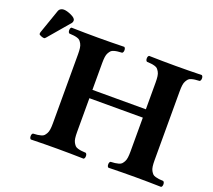

<svg xmlns="http://www.w3.org/2000/svg" viewBox="-148 -885 1160 1047"><g transform="rotate(20 431.5 -361.5)"><path d="M659.2 -522.9Q659.2 -543.5 657.2 -558.1Q655.3 -572.8 649.7 -582.5Q644 -592.3 638.7 -597.9Q633.3 -603.5 622.1 -606.7Q610.8 -609.9 601.8 -610.8Q592.8 -611.8 576.2 -612.8Q568.8 -617.2 568.8 -629.9Q568.8 -642.6 576.2 -647Q656.2 -645 730 -645Q801.8 -645 881.8 -647Q889.2 -642.6 889.2 -629.9Q889.2 -617.2 881.8 -612.8Q865.2 -611.8 856.2 -610.8Q847.2 -609.9 835.9 -606.7Q824.7 -603.5 819.3 -597.9Q814 -592.3 808.3 -582.5Q802.7 -572.8 800.8 -558.1Q798.8 -543.5 798.8 -522.9V-122.1Q798.8 -101.6 800.8 -86.9Q802.7 -72.3 808.3 -62.5Q814 -52.7 819.3 -47.1Q824.7 -41.5 835.9 -38.3Q847.2 -35.2 856.2 -34.2Q865.2 -33.2 881.8 -32.2Q889.2 -27.8 889.2 -15.1Q889.2 -2.4 881.8 2Q801.8 0 730 0Q656.2 0 576.2 2Q568.8 -2.4 568.8 -15.1Q568.8 -27.8 576.2 -32.2Q592.8 -33.2 601.8 -34.2Q610.8 -35.2 622.1 -38.3Q633.3 -41.5 638.7 -47.1Q644 -52.7 649.7 -62.5Q655.3 -72.3 657.2 -86.9Q659.2 -101.6 659.2 -122.1V-318.8H349.1V-122.1Q349.1 -101.6 351.1 -86.9Q353 -72.3 358.6 -62.5Q364.3 -52.7 369.6 -47.1Q375 -41.5 386.2 -38.3Q397.5 -35.2 406.5 -34.2Q415.5 -33.2 432.1 -32.2Q439.5 -27.8 439.5 -15.1Q439.5 -2.4 432.1 2Q352.1 0 279.8 0Q206.1 0 126 2Q118.7 -2.4 118.7 -15.1Q118.7 -27.8 126 -32.2Q142.6 -33.2 151.6 -34.2Q160.6 -35.2 171.9 -38.3Q183.1 -41.5 188.5 -47.1Q193.8 -52.7 199.5 -62.5Q205.1 -72.3 207 -86.9Q209 -101.6 209 -122.1V-522.9Q209 -543.5 207 -558.1Q205.1 -572.8 199.5 -582.5Q193.8 -592.3 188.5 -597.9Q183.1 -603.5 171.9 -606.7Q160.6 -609.9 151.6 -610.8Q142.6 -611.8 126 -612.8Q118.7 -617.2 118.7 -629.9Q118.7 -642.6 126 -647Q206.1 -645 279.8 -645Q352.1 -645 432.1 -647Q439.5 -642.6 439.5 -629.9Q439.5 -617.2 432.1 -612.8Q415.5 -611.8 406.5 -610.8Q397.5 -609.9 386.2 -606.7Q375 -603.5 369.6 -597.9Q364.3 -592.3 358.6 -582.5Q353 -572.8 351.1 -558.1Q349.1 -543.5 349.1 -522.9V-367.2H659.2ZM53.2 -725.1Q71.3 -725.1 97.7 -712.9Q124 -700.7 124 -687Q124 -677.7 119.1 -671.9L15.1 -549.8Q9.3 -542 3.9 -542Q-2.9 -542 -14.4 -546.6Q-25.9 -551.3 -25.9 -556.2Q-25.9 -562 -24.9 -564.9L24.9 -708Q27.8 -715.8 35.9 -720.5Q43.9 -725.1 53.2 -725.1Z"/></g></svg>

Font: Common Serif
Style: Bold
Weight: 700
Designer: Philipp H. Poll, Khaled Hosny
Foundry: Stefan Peev, Context Ltd.
Version: Version 1.026